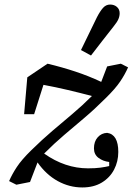

<svg xmlns="http://www.w3.org/2000/svg" viewBox="-20 -800 583 844"><path d="M86 -298 100 -460 189 -520Q252 -505 311 -485.5Q370 -466 425 -440L451 -508L511 -520L543 -504Q530 -474 508.5 -442Q487 -410 444 -368Q396 -320 351 -282Q306 -244 262.5 -207Q219 -170 174 -125Q266 -60 367 -60Q399 -60 421 -63Q443 -66 460 -70V-88Q433 -91 413 -106Q393 -121 393 -148Q393 -178 409.5 -196.5Q426 -215 451 -216Q500 -209 500 -132Q500 -90 481.5 -54.5Q463 -19 427.5 2.5Q392 24 342 24Q285 24 234 -4Q183 -32 145 -86L112 0L52 12L20 -4Q33 -34 54 -66Q75 -98 118 -140Q166 -187 210 -224.5Q254 -262 297.5 -298.5Q341 -335 384 -378Q331 -392 278 -404.5Q225 -417 171 -427L130 -298ZM336 -580Q353 -616 371 -652Q389 -688 406 -724Q420 -751 433 -765.5Q446 -780 464 -780Q482 -780 494 -769.5Q506 -759 506 -742Q506 -729 500.5 -716Q495 -703 478 -682Q453 -651 429 -619.5Q405 -588 380 -556Z"/></svg>

Font: Source Serif 4 Caption
Style: Italic
Weight: 400
Italic angle: -12°
Designer: Frank Grießhammer
Foundry: Adobe Systems Incorporated
Version: Version 4.004;hotconv 1.0.117;makeotfexe 2.5.65602